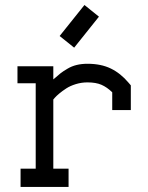

<svg xmlns="http://www.w3.org/2000/svg" viewBox="-20 -736 584 756"><path d="M214.8 -594.2 312.5 -716.3 369.6 -670.4 272 -548.3ZM189.9 -71.8H250V0H61V-71.8H120.6V-408.2H48.8V-475.1H189.9V-423.3Q207.5 -439 217.8 -447Q228 -455.1 245.4 -465.3Q262.7 -475.6 282 -480.2Q301.3 -484.9 324.7 -484.9Q377.9 -484.9 416.5 -466.1Q455.1 -447.3 486.3 -410.2L495.1 -399.9V-302.7H421.9V-372.6Q401.4 -392.6 379.6 -402.1Q357.9 -411.6 324.2 -411.6Q300.8 -411.6 278.6 -404.8Q256.3 -397.9 241 -387.9Q225.6 -377.9 213.6 -367.9Q201.7 -357.9 195.8 -351.1L189.9 -344.2Z"/></svg>

Font: Eligible
Style: Regular
Weight: 500
Version: Version 1.1